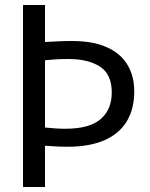

<svg xmlns="http://www.w3.org/2000/svg" viewBox="-20 -748 598 768"><path d="M72 -728H160V-580Q182 -581 208.5 -582.5Q235 -584 268 -584Q352 -584 407.5 -559Q463 -534 490 -488.5Q517 -443 517 -383Q517 -312 487 -262.5Q457 -213 397.5 -187Q338 -161 250 -161Q222 -161 200.5 -162.5Q179 -164 160 -165V0H72ZM241 -233Q338 -233 382.5 -271.5Q427 -310 427 -378Q427 -451 380 -481.5Q333 -512 252 -512Q225 -512 201.5 -510.5Q178 -509 160 -507V-238Q180 -236 199.5 -234.5Q219 -233 241 -233Z"/></svg>

Font: Murecho Thin
Style: Regular
Weight: 400
Version: Version 1.010